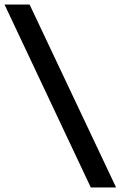

<svg xmlns="http://www.w3.org/2000/svg" viewBox="-37 -749 534 850"><path d="M365 81 -17 -729H94L477 81Z"/></svg>

Font: Mona Sans Expanded Medium
Style: Regular
Weight: 500
Width: 7
Designer: Deni Anggara
Foundry: GitHub
Version: Version 2.000